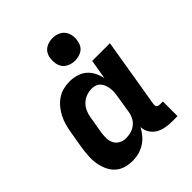

<svg xmlns="http://www.w3.org/2000/svg" viewBox="-210 -884 1020 1020"><g transform="rotate(-45 300.0 -373.5)"><path d="M196 8Q167 8 140.5 0Q114 -8 95 -26Q76 -44 65 -69Q54 -94 49.5 -121Q45 -148 47 -176.5Q49 -205 53 -234L70 -334Q74 -357 80.5 -380.5Q87 -404 98 -426Q109 -448 125 -467.5Q141 -487 162 -501.5Q183 -516 207 -522Q231 -528 254 -528Q282 -528 307.5 -520.5Q333 -513 352 -496.5Q371 -480 382.5 -457Q394 -434 399 -409L418 -520H551L486 -129Q485 -123 485.5 -118Q486 -113 489.5 -109Q493 -105 498 -103.5Q503 -102 509 -102H531V8H490Q465 8 441 3.5Q417 -1 397 -13Q377 -25 364.5 -45Q352 -65 351 -90Q339 -68 323 -49Q307 -30 286 -17Q265 -4 242 2Q219 8 196 8ZM254 -102Q272 -102 290.5 -106.5Q309 -111 325 -123Q341 -135 350.5 -152.5Q360 -170 363 -188L379 -288Q382 -303 383 -318Q384 -333 382 -347Q380 -361 375.5 -374Q371 -387 362 -397.5Q353 -408 340 -413Q327 -418 312 -418Q292 -418 272 -411Q252 -404 236.5 -389.5Q221 -375 212 -355.5Q203 -336 200 -316L183 -216Q180 -196 180.5 -175.5Q181 -155 190 -138Q199 -121 216.5 -111.5Q234 -102 254 -102ZM355 -585Q335 -585 316 -592.5Q297 -600 285.5 -615Q274 -630 271 -650Q268 -670 271 -690Q273 -705 280.5 -718Q288 -731 300.5 -739.5Q313 -748 327 -751.5Q341 -755 355 -755Q375 -755 393.5 -747.5Q412 -740 423.5 -725Q435 -710 438.5 -690Q442 -670 438 -650Q436 -635 429 -622Q422 -609 409.5 -600.5Q397 -592 383 -588.5Q369 -585 355 -585Z"/></g></svg>

Font: Iosevka Extrabold Extended
Style: Italic
Weight: 800
Width: 7
Italic angle: -9°
Monospace: yes
Designer: Belleve Invis
Foundry: Belleve Invis
Version: Version 32.5.0; ttfautohint (v1.8.4)